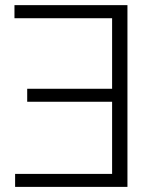

<svg xmlns="http://www.w3.org/2000/svg" viewBox="-20 -731 609 751"><path d="M36.6 -710.9H478.5V0H39.1V-50.8H418.5V-333H86.4V-383.8H418.5V-659.7H36.6Z"/></svg>

Font: Roboto Light
Style: Regular
Weight: 300
Designer: Google
Version: Version 2.134; 2016; ttfautohint (v1.6)